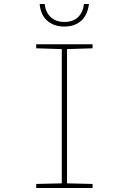

<svg xmlns="http://www.w3.org/2000/svg" viewBox="-20 -934 640 954"><path d="M160 0V-20L287 -23V-690L160 -694V-714H440V-694L313 -690V-23L440 -20V0ZM299 -802Q249 -802 215.5 -830.5Q182 -859 177 -914H202Q206 -874 231.5 -849.5Q257 -825 300 -825Q344 -825 368.5 -849.5Q393 -874 397 -914H422Q415 -859 383 -830.5Q351 -802 299 -802Z"/></svg>

Font: Noto Sans Mono Thin
Style: Regular
Weight: 100
Designer: Monotype Design Team
Foundry: Monotype Imaging Inc.
Version: Version 2.014